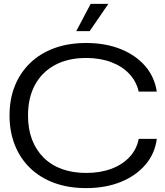

<svg xmlns="http://www.w3.org/2000/svg" viewBox="-20 -958 849 987"><path d="M423 9Q332 9 259.5 -17.5Q187 -44 135.5 -93.5Q84 -143 56.5 -212Q29 -281 29 -364Q29 -449 56.5 -517Q84 -585 135.5 -634.5Q187 -684 259.5 -710.5Q332 -737 423 -737Q522 -737 599.5 -706Q677 -675 725.5 -619.5Q774 -564 786 -487H693Q681 -540 644 -579Q607 -618 550.5 -639Q494 -660 423 -660Q330 -660 263 -624Q196 -588 160 -522Q124 -456 124 -364Q124 -295 144.5 -241Q165 -187 204 -148Q243 -109 298.5 -89Q354 -69 423 -69Q496 -69 553 -90.5Q610 -112 646.5 -151.5Q683 -191 693 -244H786Q776 -167 726.5 -110Q677 -53 599 -22Q521 9 423 9ZM372 -798 446 -938H537L441 -798Z"/></svg>

Font: Mona Sans Expanded
Style: Regular
Weight: 400
Width: 7
Designer: Deni Anggara
Foundry: GitHub
Version: Version 2.000